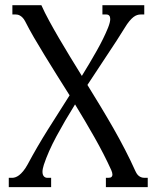

<svg xmlns="http://www.w3.org/2000/svg" viewBox="-20 -539 617 757"><path d="M152.8 110.8Q150.4 119.1 148.9 125.7Q147.5 132.3 147.5 138.2Q147.5 149.9 152.8 156Q158.2 162.1 166.5 162.1H181.6V198.7H14.6V162.1H28.8Q33.7 162.1 40.5 159.9Q47.4 157.7 55.2 151.9Q63 146 71.5 135.7Q80.1 125.5 88.9 109.4Q125.5 41 168.5 -27.6Q211.4 -96.2 254.4 -163.1Q228.5 -204.1 203.6 -243.9Q178.7 -283.7 156 -320.8Q133.3 -357.9 113.5 -391.8Q93.8 -425.8 79.1 -455.1Q74.2 -464.4 68.8 -469.7Q63.5 -475.1 58.3 -477.8Q53.2 -480.5 49.1 -481.2Q44.9 -481.9 42 -481.9H28.8V-518.6H143.1Q156.2 -489.3 174.1 -456.5Q191.9 -423.8 212.4 -388.7Q232.9 -353.5 255.9 -315.9Q278.8 -278.3 302.7 -239.7Q335 -292 361.8 -339.6Q388.7 -387.2 405.8 -429.2Q414.6 -451.2 414.6 -463.9Q414.6 -481.9 398.9 -481.9H383.8V-518.6H548.8V-481.9H534.7Q527.8 -481.9 520.8 -479.7Q513.7 -477.5 506.1 -471.7Q498.5 -465.8 490 -455.6Q481.4 -445.3 471.7 -429.2Q441.4 -379.9 402.8 -322.5Q364.3 -265.1 324.7 -204.1Q350.6 -162.1 376.5 -119.4Q402.3 -76.7 426.8 -33.9Q451.2 8.8 473.1 51.3Q495.1 93.8 513.7 135.3Q518.1 145 522.9 150.4Q527.8 155.8 533 158.2Q538.1 160.6 542.2 161.4Q546.4 162.1 549.3 162.1H562.5V198.7H397.5V162.1H406.7Q416.5 162.1 419.9 158.4Q423.3 154.8 423.3 149.4Q423.3 142.1 418.5 131.3Q390.1 68.8 353 3.4Q315.9 -62 275.9 -127.4Q235.4 -62.5 202.6 -1.7Q169.9 59.1 152.8 110.8Z"/></svg>

Font: Arian AMU Serif
Style: Regular
Weight: 400
Designer: Ruben Hakobyan (Tarumian)
Foundry: Ruben Hakobyan (Tarumian)
Version: Version 1.002